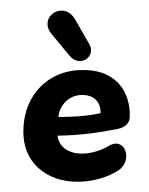

<svg xmlns="http://www.w3.org/2000/svg" viewBox="-55 -827 686 884"><g transform="rotate(-5 288.0 -385.5)"><path d="M299 11C349 11 410 0 457 -25C533 -63 505 -182 424 -142C394 -127 354 -117 317 -117C245 -117 197 -152 194 -210C291 -202 390 -207 476 -217C499 -220 529 -233 533 -266C547 -382 489 -497 317 -502C158 -507 40 -387 38 -218C36 -86 142 11 299 11ZM208 -678 282 -571C323 -512 404 -555 377 -616L323 -733C279 -833 149 -763 208 -678ZM206 -295 207 -301C217 -346 259 -390 319 -387C380 -383 405 -347 401 -296C339 -287 272 -290 206 -295Z"/></g></svg>

Font: SN Pro Heavy
Style: Italic
Weight: 800
Italic angle: -9°
Designer: Tobias Whetton
Foundry: Supernotes
Version: Version 1.001;Glyphs 3.2 (3249)